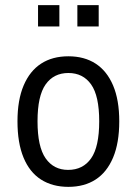

<svg xmlns="http://www.w3.org/2000/svg" viewBox="-20 -718 531 747"><path d="M246 9Q184 9 139.5 -19.5Q95 -48 71.5 -105Q48 -162 48 -246Q48 -329 72 -385.5Q96 -442 140 -470.5Q184 -499 246 -499Q308 -499 352 -470.5Q396 -442 420 -385.5Q444 -329 444 -246Q444 -162 420 -105Q396 -48 352 -19.5Q308 9 246 9ZM245 -57Q303 -57 334.5 -102Q366 -147 366 -246Q366 -345 334.5 -389.5Q303 -434 246 -434Q189 -434 157.5 -389.5Q126 -345 126 -246Q126 -147 157.5 -102Q189 -57 245 -57ZM281 -615V-698H364V-615ZM128 -615V-698H211V-615Z"/></svg>

Font: Nunito Sans 10pt Condensed
Style: Regular
Weight: 400
Width: 3
Designer: Vernon Adams
Foundry: Vernon Adams
Version: Version 3.101;gftools[0.9.27]